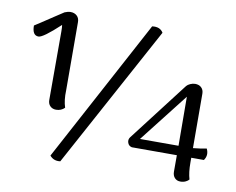

<svg xmlns="http://www.w3.org/2000/svg" viewBox="-78 -811 1143 929"><g transform="rotate(10 493.0 -347.0)"><path d="M597.2 -707Q635.7 -712.4 651.9 -685.1L272.9 13.2Q240.7 17.6 221.2 -5.9ZM241.2 -329.1Q239.3 -281.2 251 -246.1Q233.9 -229 209 -229Q191.4 -229 180.2 -240Q168.9 -251 168.9 -270V-606.9Q168.9 -628.4 167 -638.2Q86.4 -563 64 -563Q33.2 -563 33.2 -611.8Q35.6 -612.8 63.5 -631.3Q91.3 -649.9 124.3 -671.6Q157.2 -693.4 168 -700.2Q184.1 -707 196.8 -707Q215.8 -707 228 -695.8Q240.2 -684.6 240.2 -665ZM960 -170.9Q975.1 -140.1 956.1 -113.8H894V-90.8Q894 -41 903.8 -8.8Q899.4 -2.4 887.9 3.2Q876.5 8.8 861.8 8.8Q844.2 8.8 833.7 -2.7Q823.2 -14.2 823.2 -33.2V-113.8H602.1Q586.4 -117.2 581.3 -132.1Q576.2 -147 585 -159.2L809.1 -451.2Q814.5 -458 826.7 -463.6Q838.9 -469.2 851.1 -469.2Q869.6 -469.2 881.3 -458.3Q893.1 -447.3 893.1 -428.2L894 -161.1Q930.7 -164.6 960 -170.9ZM633.8 -160.2H823.2L821.8 -400.9Z"/></g></svg>

Font: Arima Madurai Medium
Style: Regular
Weight: 500
Designer: Joana Correia and Natanael Gama
Foundry: NDISCOVER
Version: Version 1.019;PS 001.019;hotconv 1.0.88;makeotf.lib2.5.64775